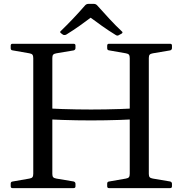

<svg xmlns="http://www.w3.org/2000/svg" viewBox="-20 -967 939 987"><path d="M294 -796Q285 -802 293 -808Q323 -837 354 -869.5Q385 -902 418 -940Q425 -947 434 -947H463Q472 -947 479 -940Q513 -902 544 -868.5Q575 -835 606 -806Q614 -800 605 -794Q602 -792 598.5 -790.5Q595 -789 592 -787Q584 -781 575 -787Q539 -809 504.5 -833.5Q470 -858 435 -884H457Q424 -859 390 -835Q356 -811 322 -790Q314 -785 305 -788Q302 -790 299 -792Q296 -794 294 -796ZM151 0V-742H249V0ZM151 -413Q225 -409 299.5 -406.5Q374 -404 448 -404Q522 -404 596.5 -406.5Q671 -409 745 -413V-357Q671 -353 596.5 -350.5Q522 -348 448 -348Q374 -348 299.5 -350.5Q225 -353 151 -357ZM647 0V-742H745V0ZM540 0Q531 0 531 -10V-23Q531 -33 541 -34L627 -49Q639 -51 643 -56.5Q647 -62 647 -74V-215H745V-73Q745 -61 749.5 -56Q754 -51 766 -49L855 -34Q864 -31 864 -22V-9Q864 0 854 0ZM44 0Q35 0 35 -10V-23Q35 -33 45 -34L131 -49Q143 -51 147 -56.5Q151 -62 151 -74V-215H249V-73Q249 -61 253.5 -56Q258 -51 270 -49L359 -34Q368 -31 368 -22V-9Q368 0 358 0ZM531 -732Q531 -742 540 -742H854Q864 -742 864 -733V-720Q864 -711 855 -708L766 -693Q754 -691 749.5 -686Q745 -681 745 -669V-527H647V-668Q647 -680 643 -685.5Q639 -691 627 -693L541 -708Q531 -709 531 -719ZM35 -732Q35 -742 44 -742H358Q368 -742 368 -733V-720Q368 -711 359 -708L270 -693Q258 -691 253.5 -686Q249 -681 249 -669V-527H151V-668Q151 -680 147 -685.5Q143 -691 131 -693L45 -708Q35 -709 35 -719Z"/></svg>

Font: Hahmlet
Style: Regular
Weight: 400
Designer: Minjoo Ham & Mark Frömberg
Foundry: hypertype
Version: Version 1.001; ttfautohint (v1.8.3)